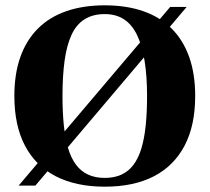

<svg xmlns="http://www.w3.org/2000/svg" viewBox="-20 -692 788 722"><path d="M50 6 620 -666H682L113 6ZM374 10Q266 10 190 -29Q114 -68 74 -144Q34 -220 34 -331Q34 -414 56.5 -477.5Q79 -541 122.5 -584.5Q166 -628 229.5 -650Q293 -672 374 -672Q455 -672 518.5 -650Q582 -628 625.5 -584.5Q669 -541 691.5 -477.5Q714 -414 714 -331Q714 -220 674 -144Q634 -68 558.5 -29Q483 10 374 10ZM374 -23Q410 -23 437 -35.5Q464 -48 482.5 -73Q501 -98 512 -135Q523 -172 528 -221Q533 -270 533 -331Q533 -407 523.5 -464.5Q514 -522 495 -561Q476 -600 446 -619.5Q416 -639 374 -639Q329 -639 298 -619.5Q267 -600 249 -561Q231 -522 223 -464.5Q215 -407 215 -331Q215 -270 220 -221Q225 -172 236 -135Q247 -98 265.5 -73Q284 -48 311 -35.5Q338 -23 374 -23Z"/></svg>

Font: Frank Ruhl Libre Black
Style: Regular
Weight: 900
Designer: Yanek Iontef
Foundry: Fontef
Version: Version 6.004